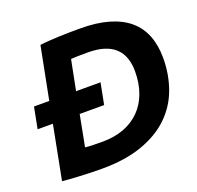

<svg xmlns="http://www.w3.org/2000/svg" viewBox="-120 -800 965 940"><g transform="rotate(-20 362.0 -330.0)"><path d="M106 -278.8H26.4L47.9 -389.6H127.4L180.7 -662.1Q201.7 -665 227.3 -666.7Q252.9 -668.5 280.8 -669.7Q308.6 -670.9 336.9 -671.1Q365.2 -671.4 391.1 -671.4Q476.1 -671.4 538.8 -653.1Q601.6 -634.8 642.6 -599.9Q683.6 -564.9 703.6 -513.9Q723.6 -462.9 723.6 -397.5Q723.6 -311.5 696.5 -236.8Q669.4 -162.1 612.5 -107.2Q555.7 -52.2 467.5 -20.8Q379.4 10.7 256.8 10.7Q230 10.7 199.2 9.8Q168.5 8.8 139.9 7.3Q111.3 5.9 87.6 4.2Q64 2.4 51.8 1ZM385.7 -548.3Q357.4 -548.3 334 -547.9Q310.5 -547.4 297.9 -545.9L267.1 -389.6H394.5L373 -278.8H245.6L214.4 -116.2Q218.8 -115.2 230.2 -114.5Q241.7 -113.8 255.6 -113.5Q269.5 -113.3 283.2 -113Q296.9 -112.8 305.2 -112.8Q366.7 -112.8 416 -131.3Q465.3 -149.9 500 -184.8Q534.7 -219.7 553.2 -269.8Q571.8 -319.8 571.8 -383.3Q571.8 -422.4 560.8 -453.1Q549.8 -483.9 527.1 -505.1Q504.4 -526.4 469.2 -537.4Q434.1 -548.3 385.7 -548.3Z"/></g></svg>

Font: PT Astra Sans
Style: Bold Italic
Weight: 700
Italic angle: -16°
Designer: A.Korolkova, I. Chaeva
Foundry: ParaType Ltd
Version: Version 1.002W